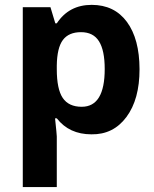

<svg xmlns="http://www.w3.org/2000/svg" viewBox="-20 -538 629 782"><path d="M211.3 17.7V224H72.8V-508.6H185.5L205.3 -442.9H211.3Q260.9 -518.2 353.4 -518.2Q445.9 -518.2 497 -448.7Q548 -379.2 548.3 -256.3Q548.5 -133.5 494.9 -61.4Q441.4 10.6 352.4 9.1Q261.9 9.1 211.3 -56.1H204.2Q211.3 10.1 211.3 17.7ZM406.5 -256.8Q406.5 -332.7 383.2 -369.8Q360 -407 309.9 -407Q259.9 -407 236.1 -375.1Q212.3 -343.3 211.3 -271V-256.3Q211.3 -174.9 235.6 -139Q259.9 -103.1 312.9 -103.1Q406.5 -103.1 406.5 -256.8Z"/></svg>

Font: Khula
Style: Bold
Weight: 700
Designer: Erin McLaughlin, Steve Matteson
Version: Version 1.000;PS 1.0;hotconv 1.0.72;makeotf.lib2.5.5900; ttf